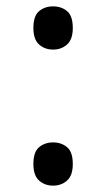

<svg xmlns="http://www.w3.org/2000/svg" viewBox="-20 -570 334 604"><path d="M147 -414Q121 -414 103 -430Q85 -446 85 -482Q85 -520 103 -535Q121 -550 147 -550Q173 -550 191 -535Q209 -520 209 -482Q209 -446 191 -430Q173 -414 147 -414ZM147 14Q121 14 103 -2Q85 -18 85 -54Q85 -92 103 -107Q121 -122 147 -122Q173 -122 191 -107Q209 -92 209 -54Q209 -18 191 -2Q173 14 147 14Z"/></svg>

Font: sinhala15
Style: Book
Weight: 400
Designer: Jelle Bosma - Monotype Design Team
Foundry: Monotype Imaging Inc.
Version: Version 2.003